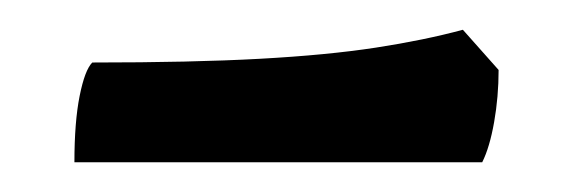

<svg xmlns="http://www.w3.org/2000/svg" viewBox="-20 -379 382 129"><path d="M30 -270Q30 -297 33.5 -314.5Q37 -332 42 -337Q109 -337 154.5 -339.5Q200 -342 232.5 -347Q265 -352 291 -359L315 -332Q315 -314 312 -297Q309 -280 304 -270Z"/></svg>

Font: Texturina 12pt ExtraBold
Style: Regular
Weight: 800
Designer: Guillermo Torres Carreño
Foundry: Omnibus-Type
Version: Version 1.002